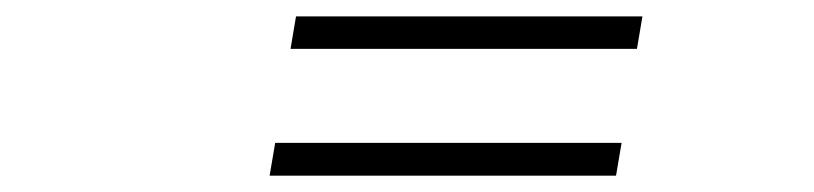

<svg xmlns="http://www.w3.org/2000/svg" viewBox="-20 -481 996 235"><path d="M335.6 -421.2 342.3 -460.9H766.3L759.6 -421.2ZM316.8 -306.1H740.8L734 -266H310Z"/></svg>

Font: Karasuma Gothic
Style: Bold Italic
Weight: 700
Italic angle: 9.39998°
Designer: Rasmus Andersson / Ryoko Nishizuka
Foundry: Genbu
Version: Version 1.00